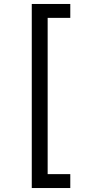

<svg xmlns="http://www.w3.org/2000/svg" viewBox="-20 -812 455 967"><path d="M140 -792H334V-722H220V65H334V135H140Z"/></svg>

Font: telugu15
Style: Book
Weight: 400
Designer: Jelle Bosma - Monotype Design Team
Foundry: Monotype Imaging Inc.
Version: Version 2.003